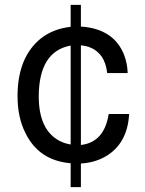

<svg xmlns="http://www.w3.org/2000/svg" viewBox="-20 -648 596 788"><path d="M312 -53Q408 -64 426 -180H510Q503 -56 410 -4Q366 20 312 23V120H270V22Q140 11 85 -101Q52 -165 52 -253Q52 -415 150 -492Q200 -530 270 -538V-628H312V-539Q448 -530 490 -421Q503 -386 504 -348H420Q411 -432 343 -456Q330 -460 312 -462ZM270 -461Q140 -437 139 -253Q139 -115 224 -70Q245 -59 270 -55Z"/></svg>

Font: Ekushey Lal Sabuj
Style: Regular
Weight: 400
Designer: Al Mamun Sumon
Foundry: Al Mamun Sumon
Version: Version 1.0